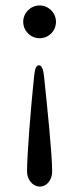

<svg xmlns="http://www.w3.org/2000/svg" viewBox="-20 -514 290 703"><path d="M125 -494C92 -494 65 -467 65 -434C65 -401 92 -374 125 -374C158 -374 185 -401 185 -434C185 -467 158 -494 125 -494ZM123 -275C113 -275 108 -265 105 -236C93 -122 79 51 79 114C79 143 99 169 126 169C153 169 171 143 171 114C171 51 153 -123 141 -236C139 -258 133 -275 123 -275Z"/></svg>

Font: EB Garamond
Style: Regular
Weight: 400
Designer: Georg Duffner and Octavio Pardo
Foundry: Georg Duffner
Version: Version 1.000;PS 001.000;hotconv 1.0.88;makeotf.lib2.5.64775